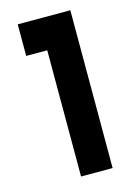

<svg xmlns="http://www.w3.org/2000/svg" viewBox="-92 -605 443 653"><g transform="rotate(-15 129.5 -278.0)"><path d="M37 -555.6H222.2V0H111.1V-444.4H37Z"/></g></svg>

Font: Jersey 15
Style: Regular
Weight: 400
Designer: Sarah Cadigan-Fried
Version: Version 1.001; ttfautohint (v1.8.4.7-5d5b)